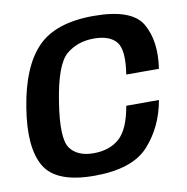

<svg xmlns="http://www.w3.org/2000/svg" viewBox="-78 -755 811 834"><g transform="rotate(-10 328.0 -338.0)"><path d="M272.5 4Q440.5 4 512.8 -76.2Q585 -156.5 605 -271.5H461Q443.5 -169.5 399.8 -131.2Q356 -93 286 -93Q214.5 -93 182.8 -137.2Q151 -181.5 176 -339Q201 -500 250.8 -541.8Q300.5 -583.5 372.5 -583.5Q442.5 -583.5 471.8 -547.2Q501 -511 484.5 -405H628.5Q646.5 -525 601.8 -602.8Q557 -680.5 388.5 -680.5Q220 -680.5 140 -597.5Q60 -514.5 32 -339Q4 -167 54 -81.5Q104 4 272.5 4Z"/></g></svg>

Font: Anybody UltraCondensed Thin SemiBold
Style: Italic
Weight: 600
Italic angle: -10°
Version: Version 1.111